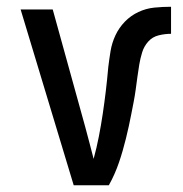

<svg xmlns="http://www.w3.org/2000/svg" viewBox="-20 -548 540 568"><path d="M198 0 41 -520H136L232 -173Q238 -150 244.5 -126Q251 -102 257 -78Q266 -111 272.5 -144.5Q279 -178 284 -211.5Q289 -245 293 -278.5Q297 -312 300 -346V-347Q303 -372 307 -396.5Q311 -421 321.5 -443.5Q332 -466 349.5 -484Q367 -502 389.5 -512.5Q412 -523 436.5 -525.5Q461 -528 486 -528V-448Q468 -448 449.5 -443.5Q431 -439 418.5 -425Q406 -411 400.5 -393Q395 -375 392 -357Q389 -339 386.5 -320.5Q384 -302 381.5 -283.5Q379 -265 375.5 -247Q372 -229 368.5 -211Q365 -193 361 -174.5Q357 -156 352.5 -138Q348 -120 343 -102.5Q338 -85 332 -67.5Q326 -50 318.5 -33Q311 -16 302 0Z"/></svg>

Font: Iosevka SS18 Medium
Style: Regular
Weight: 500
Monospace: yes
Designer: Belleve Invis
Foundry: Belleve Invis
Version: Version 25.1.1; ttfautohint (v1.8.4)